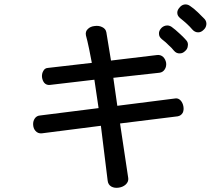

<svg xmlns="http://www.w3.org/2000/svg" viewBox="-20 -864 1040 891"><path d="M202.1 -548.8Q187.5 -547.9 180.7 -534.2Q173.8 -522.5 174.8 -506.8Q176.8 -490.2 185.5 -479.5Q195.3 -468.8 210 -469.7L418 -494.1L437.5 -362.3L166 -328.1Q150.4 -327.1 141.6 -314.5Q132.8 -301.8 133.8 -285.2Q134.8 -267.6 144.5 -256.8Q155.3 -244.1 172.9 -245.1L448.2 -280.3L479.5 -26.4Q481.4 -6.8 497.1 2Q511.7 9.8 531.2 6.8Q550.8 3.9 563.5 -7.8Q577.1 -20.5 575.2 -37.1L537.1 -291L804.7 -324.2Q820.3 -327.1 828.1 -340.8Q834 -353.5 831.1 -370.1Q828.1 -386.7 818.4 -397.5Q807.6 -409.2 793.9 -407.2L524.4 -373L505.9 -502.9L719.7 -526.4Q736.3 -528.3 745.1 -543Q752.9 -555.7 751 -572.3Q748 -588.9 737.3 -599.6Q724.6 -611.3 707 -608.4L495.1 -583L473.6 -713.9Q470.7 -730.5 454.1 -738.3Q438.5 -746.1 418.9 -743.2Q399.4 -741.2 387.7 -729.5Q375 -717.8 378.9 -699.2Q384.8 -678.7 393.6 -636.7Q399.4 -607.4 406.2 -572.3ZM776.4 -739.3Q763.7 -748 749 -745.1Q735.4 -742.2 726.6 -731.4Q716.8 -719.7 717.8 -707Q717.8 -693.4 730.5 -682.6Q751 -667 762.7 -654.3Q777.3 -641.6 787.1 -628.9Q798.8 -615.2 814.5 -616.2Q828.1 -616.2 838.9 -627Q850.6 -636.7 851.6 -651.4Q854.5 -666 843.8 -677.7Q830.1 -693.4 812.5 -709Q793.9 -726.6 776.4 -739.3ZM861.3 -836.9Q848.6 -845.7 834 -842.8Q821.3 -839.8 812.5 -828.1Q802.7 -817.4 802.7 -804.7Q802.7 -791 815.4 -780.3Q835 -764.6 847.7 -752.9Q862.3 -739.3 872.1 -727.5Q883.8 -713.9 899.4 -713.9Q913.1 -713.9 923.8 -724.6Q935.5 -734.4 937.5 -749Q939.5 -763.7 929.7 -775.4Q911.1 -794.9 898.4 -806.6Q877.9 -826.2 861.3 -836.9Z"/></svg>

Font: GungsuhChe
Style: Regular
Weight: 400
Monospace: yes
Version: Version 2.21